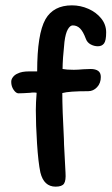

<svg xmlns="http://www.w3.org/2000/svg" viewBox="-20 -694 419 718"><path d="M301 -549Q291 -576 279.5 -587.5Q268 -599 252 -599Q242 -599 233.5 -584Q225 -569 221 -537Q214 -471 214 -436Q229 -433 256 -433Q270 -433 292 -435L319 -436Q337 -436 347 -429Q357 -422 357 -406Q357 -383 343 -368Q329 -353 310 -353Q238 -353 213 -346Q213 -286 219 -174Q219 -157 221 -125L225 -48Q227 -19 219.5 -7.5Q212 4 188 4Q144 4 131 -49Q123 -87 118.5 -157.5Q114 -228 114 -282Q114 -310 117 -347Q115 -348 106 -348Q97 -348 93 -347Q63 -345 49 -345Q40 -345 31 -358Q22 -371 22 -388Q22 -398 29 -406.5Q36 -415 46 -419Q61 -427 89 -427H119Q119 -567 150 -622Q180 -674 249 -674Q281 -674 310.5 -661Q340 -648 358.5 -625Q377 -602 377 -573Q377 -542 369 -531.5Q361 -521 346 -521Q332 -521 319 -528Q306 -535 301 -549Z"/></svg>

Font: Itim
Style: Regular
Weight: 400
Designer: Suppakit Chalermlarp
Version: Version 1.002g